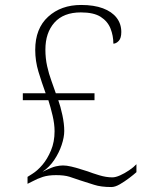

<svg xmlns="http://www.w3.org/2000/svg" viewBox="-20 -743 599 774"><path d="M429 11Q387 11 359.5 2Q332 -7 303 -16Q281 -24 260 -30.5Q239 -37 206 -37Q175 -37 153 -30Q131 -23 109 -11L91 -2V-30L110 -42Q131 -55 151 -78.5Q171 -102 185.5 -136.5Q200 -171 200 -214Q200 -243 192 -277Q184 -311 175 -339H72V-367H164Q148 -411 135 -454Q122 -497 122 -542Q122 -628 174 -675.5Q226 -723 307 -723Q359 -723 395 -709.5Q431 -696 450 -671.5Q469 -647 469 -614Q469 -589 458.5 -578Q448 -567 437 -567Q437 -599 425.5 -628Q414 -657 386 -675Q358 -693 306 -693Q236 -693 199.5 -652Q163 -611 163 -543Q163 -508 170 -476.5Q177 -445 187 -418Q197 -391 205 -367H361V-339H215Q224 -314 231.5 -279Q239 -244 239 -215Q239 -190 228.5 -158.5Q218 -127 198.5 -98Q179 -69 152 -51L155 -52Q189 -69 205.5 -72.5Q222 -76 234 -76Q248 -76 267.5 -71.5Q287 -67 305 -61Q323 -55 334 -52Q352 -45 380 -36.5Q408 -28 433 -28Q446 -28 464 -36Q482 -44 500.5 -56.5Q519 -69 530 -81V-49Q519 -39 500.5 -25Q482 -11 463 0Q444 11 429 11Z"/></svg>

Font: Noto Serif Khmer ExtraLight
Style: Regular
Weight: 250
Version: Version 2.003